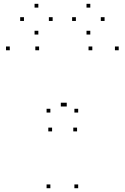

<svg xmlns="http://www.w3.org/2000/svg" viewBox="-20 -986 660 1016"><path d="M393.7 -390.4V-410.4H373.7V-390.4ZM246.5 -390.4V-410.4H226.5V-390.4ZM246.5 10V-10H226.5V10ZM393.7 10V-10H373.7V10ZM255.6 -290.7V-310.7H235.6V-290.7ZM387.8 -290.7V-310.7H367.8V-290.7ZM608.2 -720V-740H588.2V-720ZM468.5 -720V-740H448.5V-720ZM333.2 -422.5V-442.5H313.2V-422.5ZM321.8 -422.5V-442.5H301.8V-422.5ZM186.9 -720V-740H166.9V-720ZM31.8 -720V-740H11.8V-720ZM258.6 -875.1V-895.1H238.6V-875.1ZM182.9 -945.8V-965.8H162.9V-945.8ZM106.8 -875.1V-895.1H86.8V-875.1ZM182.9 -803.2V-823.2H162.9V-803.2ZM533.4 -875.1V-895.1H513.4V-875.1ZM457.8 -945.8V-965.8H437.8V-945.8ZM381.6 -875.1V-895.1H361.6V-875.1ZM457.8 -803.2V-823.2H437.8V-803.2Z"/></svg>

Font: Monaspace Argon Dots Var
Style: Regular
Weight: 400
Designer: Riley Cran and the Lettermatic Team
Version: Version 1.100 (Monaspace Argon Dots)